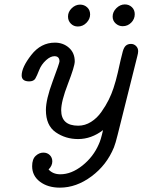

<svg xmlns="http://www.w3.org/2000/svg" viewBox="-20 -631 652 878"><path d="M79.1 -286.1Q79.1 -323.2 123 -379.6Q167 -436 231 -436Q269 -436 295.4 -412.6Q321.8 -389.2 321.8 -350.1Q321.8 -328.1 290.8 -248Q259.8 -168 259.8 -127Q259.8 -56.2 337.9 -56.2Q368.7 -56.2 396.2 -73.5Q423.8 -90.8 443.8 -119.4Q463.9 -147.9 477.1 -174.6Q490.2 -201.2 499 -228Q510.3 -262.2 518.6 -298.6Q526.9 -335 531.5 -356Q536.1 -377 541.5 -396Q546.9 -415 555.9 -422.6Q564.9 -430.2 579.1 -430.2Q592.3 -430.2 602.1 -420.7Q611.8 -411.1 611.8 -397Q611.8 -388.2 607.9 -374L518.1 -15.1Q508.3 24.9 501 43Q467.8 124 398.4 175.5Q329.1 227.1 253.9 227.1Q198.7 227.1 162.8 200Q127 172.9 127 128.9Q127 96.7 143.1 81.8Q159.2 66.9 178.2 66.9Q196.3 66.9 207.8 78.4Q219.2 89.8 219.2 106.9Q219.2 127 202.1 144Q222.2 166 255.9 166Q306.6 166 356.9 126Q407.2 85.9 432.1 27.8Q440.9 9.8 451.2 -36.1Q397.9 4.9 336.9 4.9Q279.8 4.9 234.9 -26.1Q189.9 -57.1 189.9 -127.9Q189.9 -175.8 220.9 -259.3Q252 -342.8 252 -350.1Q252 -374 229 -374Q210.9 -374 190.9 -356Q168.9 -335.9 158.9 -310.1Q148.9 -284.2 141.4 -271.5Q133.8 -258.8 112.8 -258.8Q79.1 -259.3 79.1 -286.1ZM291 -555.2Q291 -577.1 308.1 -593.5Q325.2 -609.9 346.2 -609.9Q365.2 -609.9 378.7 -597.4Q392.1 -585 392.1 -564.9Q392.1 -543.9 375.5 -526.9Q358.9 -509.8 335.9 -509.8Q316.9 -509.8 304 -522.9Q291 -536.1 291 -555.2ZM495.1 -555.2Q495.1 -577.1 512.5 -594Q529.8 -610.8 550.8 -610.8Q569.8 -610.8 583 -598.4Q596.2 -585.9 596.2 -565.9Q596.2 -543.9 580.1 -527.6Q564 -511.2 541 -511.2Q522.9 -511.2 509 -523.7Q495.1 -536.1 495.1 -555.2Z"/></svg>

Font: CMU Typewriter Text Variable Width
Style: Italic
Weight: 500
Italic angle: -14.04°
Version: Version 0.7.0